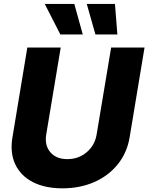

<svg xmlns="http://www.w3.org/2000/svg" viewBox="-20 -977 779 1008"><path d="M563.5 -727.5H738.8L660.6 -256.3Q647 -174.8 598.4 -114.5Q549.8 -54.2 474.9 -21.2Q399.9 11.7 308.1 11.7Q215.8 11.7 152.1 -21.2Q88.4 -54.2 60.1 -114.5Q31.7 -174.8 45.4 -256.3L123.5 -727.5H298.8L222.7 -271Q213.4 -214.4 244.1 -178Q274.9 -141.6 333.5 -141.6Q392.6 -141.6 435.3 -178Q478 -214.4 487.3 -271ZM296.9 -795.9 214.8 -956.5H370.1L414.6 -795.9ZM481 -795.9 435.5 -956.5H583.5L596.2 -795.9Z"/></svg>

Font: Inter Display Extra Bold
Style: Italic
Weight: 800
Italic angle: -9.39999°
Designer: Rasmus Andersson
Foundry: rsms
Version: Version 4.000;git-4fc901f